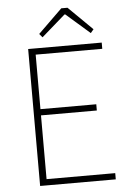

<svg xmlns="http://www.w3.org/2000/svg" viewBox="-61 -969 684 1014"><g transform="rotate(-5 281.0 -462.5)"><path d="M110 0V-726H500V-693H147V-404H443V-371H147V-33H511V0ZM191 -781 175 -800 303 -925H336L463 -800L447 -781L321 -891H317Z"/></g></svg>

Font: Noto Sans HK Thin Thin
Style: Regular
Weight: 250
Version: Version 2.004-H2;hotconv 1.0.118;makeotfexe 2.5.65603